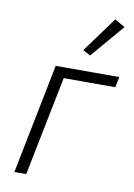

<svg xmlns="http://www.w3.org/2000/svg" viewBox="-87 -825 614 880"><g transform="rotate(10 220.5 -384.5)"><path d="M425 -742 292 -586 257 -605 377 -769ZM43 0 145 -512H441L431 -463H191L98 0Z"/></g></svg>

Font: IBM Plex Sans Light
Style: Italic
Weight: 300
Italic angle: -11.31°
Designer: Mike Abbink, Paul van der Laan, Pieter van Rosmalen
Foundry: Bold Monday
Version: Version 3.0